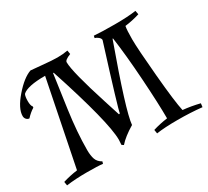

<svg xmlns="http://www.w3.org/2000/svg" viewBox="-180 -876 1185 1095"><g transform="rotate(-30 412.5 -328.0)"><path d="M325 -601Q325 -538 403 -295L435 -195L442 -197Q443 -218 566 -609Q566 -619 555 -628.5Q544 -638 532 -641L535 -655Q585 -651 672 -651Q759 -651 811 -659L816 -634Q768 -619 719 -613Q714 -589 714 -527.5Q714 -466 730.5 -281Q747 -96 761 -35Q814 -30 871 -16L868 8Q794 0 708 0Q622 0 569 8L565 -17Q610 -31 661 -38Q661 -133 650 -300Q639 -467 622 -586L619 -587Q476 -191 469 -105Q404 -66 372 -29L360 -37Q362 -59 362 -70Q362 -187 231 -587L227 -586L196 -367Q176 -224 176 -109Q176 -72 184.5 -48Q193 -24 219 -10L215 4Q184 0 109.5 0Q35 0 -24 8L-28 -17Q17 -31 68 -38L180 -596Q62 -596 29 -564Q22 -550 22 -520Q22 -490 32 -479L31 -472Q6 -457 -19 -430Q-31 -431 -38.5 -440Q-46 -449 -46 -461Q-46 -510 13 -578Q72 -646 123 -664Q131 -664 195 -657.5Q259 -651 294.5 -651Q330 -651 362 -657L366 -632Q325 -616 325 -601Z"/></g></svg>

Font: Almendra SC
Style: Regular
Weight: 400
Designer: Ana Sanfelippo
Foundry: Ana Sanfelippo
Version: Version 1.002